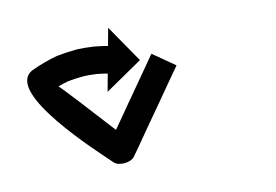

<svg xmlns="http://www.w3.org/2000/svg" viewBox="-30 -26 200 139"><path d="M97.3 22.4C97.4 22.1 97.6 21.7 97.8 21.3L79.6 12.9C79.5 13.3 79.3 13.6 79.1 14C78.7 15 78.2 16 77.7 17C77 18.6 76.2 20.2 75.5 21.8C74.5 23.9 73.6 25.9 72.6 28C71.5 30.5 70.3 32.9 69.2 35.3C67.9 38.1 66.6 40.8 65.4 43.5C64 46.4 62.6 49.3 61.3 52.3C59.9 55.3 58.5 58.3 57.1 61.3C55.7 64.3 54.3 67.3 52.9 70.3C51.5 73.2 50.2 76.1 48.8 79C47.8 81.2 52.4 80.8 56.8 79.6C61.2 78.4 65.4 76.3 63.5 75C52.8 67.7 9.6 33.1 9.1 34.7C8.1 36.6 7.1 38.5 6.1 40.4C6.1 40.4 5.9 40.5 5.7 40.7C5.5 40.8 5.3 41 5.3 41C9.8 37.9 14.5 35.1 19.4 32.8C19.4 32.8 19.2 32.9 19 32.9C18.9 33 18.7 33.1 18.7 33.1C22.7 31.5 26.8 30.2 30.9 29.1C30.9 29.1 30.8 29.1 30.6 29.1C30.5 29.2 30.4 29.2 30.4 29.2C33.5 28.5 36.7 28 39.9 27.6C39.9 27.6 39.8 27.6 39.7 27.6C39.6 27.6 39.5 27.6 39.5 27.6C41.6 27.5 43.7 27.3 45.8 27.3C45.8 27.3 45.7 27.3 45.7 27.3C45.6 27.3 45.6 27.3 45.6 27.3C46.4 27.3 47.2 27.3 48 27.3L47.9 40.5L71.3 17.5L48.3 -5.9L48.2 7.3C47.3 7.3 46.4 7.3 45.4 7.3C45.4 7.3 45.4 7.3 45.3 7.3C45.3 7.3 45.2 7.3 45.2 7.3C42.8 7.4 40.3 7.5 37.9 7.7C37.9 7.7 37.8 7.7 37.7 7.7C37.6 7.7 37.5 7.8 37.5 7.8C33.8 8.2 30 8.8 26.3 9.6C26.3 9.6 26.2 9.6 26.1 9.7C26 9.7 25.8 9.7 25.8 9.7C21 11 16.2 12.6 11.5 14.4C11.5 14.4 11.3 14.5 11.1 14.6C11 14.6 10.8 14.7 10.8 14.7C4.9 17.5 -0.7 20.8 -6 24.5C-6 24.5 -6.2 24.6 -6.4 24.8C-6.6 24.9 -6.8 25.1 -6.8 25.1C-26.4 41.5 41.5 84.2 52.2 91.5C54.2 92.9 57.4 92.9 60.3 92.1C63.2 91.3 65.9 89.6 66.9 87.5C68.3 84.6 69.6 81.7 71 78.8C72.4 75.7 73.8 72.7 75.2 69.7C76.6 66.7 78 63.7 79.4 60.7C80.8 57.8 82.1 54.9 83.5 52C84.8 49.2 86 46.5 87.3 43.8C88.4 41.3 89.6 38.9 90.7 36.5C91.7 34.4 92.6 32.3 93.6 30.3C94.3 28.7 95.1 27.1 95.8 25.5C96.3 24.5 96.8 23.5 97.3 22.4Z"/></svg>

Font: FRB American Cursive Just Arrows Ultra
Style: Bold Italic
Weight: 1000
Italic angle: -25°
Version: Version 2.0;Modular Font Editor K font №1